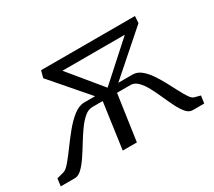

<svg xmlns="http://www.w3.org/2000/svg" viewBox="-158 -754 1068 958"><g transform="rotate(-30 376.0 -275.5)"><path d="M-49.5 0 -44 -43 -4 -53.5Q12 -57.5 34.2 -84Q56.5 -110.5 83.2 -147.2Q110 -184 139.5 -220Q169 -256 200 -280Q231 -304 262 -304H323.5L144.5 -511L155 -551H696L693.5 -511.5L457.5 -304H540Q565.5 -304 587.5 -286.5Q609.5 -269 628.5 -241.5Q647.5 -214 664.2 -182.8Q681 -151.5 696 -122.8Q711 -94 724 -74.5Q737 -55 749 -52L783 -43L777 0H710.5Q690.5 0 674 -19Q657.5 -38 642.5 -68Q627.5 -98 612.5 -131.8Q597.5 -165.5 581.5 -195.5Q565.5 -225.5 546.5 -244.8Q527.5 -264 505 -264H427L389 0H307.5L344.5 -264H285Q261 -264 238.5 -244.8Q216 -225.5 194.8 -195.5Q173.5 -165.5 153 -131.8Q132.5 -98 112.2 -68Q92 -38 72 -19Q52 0 31.5 0ZM399 -309.5 605.5 -495.5H246Z"/></g></svg>

Font: Merriweather 28pt Light
Style: Italic
Weight: 300
Italic angle: -7.8°
Version: Version 2.101